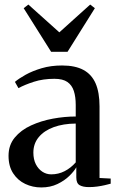

<svg xmlns="http://www.w3.org/2000/svg" viewBox="-20 -814 520 843"><path d="M161 9Q123.5 9 90.8 -6.5Q58 -22 37.8 -53Q17.5 -84 17.5 -130Q17.5 -177 44.8 -210Q72 -243 116.2 -263.2Q160.5 -283.5 212 -293Q263.5 -302.5 312.5 -302.5V-353.5Q312.5 -389 304.2 -414.5Q296 -440 276 -454Q256 -468 219 -468Q169 -468 128.8 -455Q88.5 -442 61 -427L45.5 -454.5Q62.5 -469 92.5 -485.8Q122.5 -502.5 163 -514.5Q203.5 -526.5 252.5 -526.5Q310 -526.5 346.2 -507Q382.5 -487.5 399.8 -447.8Q417 -408 417 -347V-32.5L466 -30V-7.5Q455.5 -4.5 440.2 -1Q425 2.5 407.2 5Q389.5 7.5 370.5 7.5Q344 7.5 329.5 -1Q315 -9.5 315 -35V-79.5Q306 -63 284.8 -42Q263.5 -21 232.2 -6Q201 9 161 9ZM205 -48.5Q236.5 -48.5 263.8 -62.5Q291 -76.5 312.5 -101V-271.5Q257.5 -271 215.8 -255.8Q174 -240.5 150.2 -212Q126.5 -183.5 126.5 -144Q126.5 -114.5 137.2 -93.2Q148 -72 165.8 -60.2Q183.5 -48.5 205 -48.5ZM204.5 -586.5 84 -778 104.5 -794 240.5 -672 376 -794 396.5 -778 276.5 -586.5Z"/></svg>

Font: Merriweather 120pt Medium
Style: Regular
Weight: 500
Version: Version 2.100